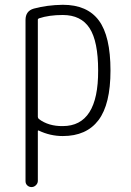

<svg xmlns="http://www.w3.org/2000/svg" viewBox="-20 -550 540 790"><path d="M135.7 -468.8V-69.3Q135.7 -65.4 139.6 -60.5Q179.7 -30.3 238.3 -31.2Q384.8 -31.2 383.8 -259.8Q383.8 -379.9 348.6 -434.1Q313.5 -488.3 238.3 -488.3Q181.6 -488.3 140.6 -474.6Q135.7 -472.7 135.7 -468.8ZM85 195.3V-467.8Q85 -504.9 119.1 -514.6Q172.9 -529.3 238.3 -530.3Q338.9 -530.3 386.7 -465.8Q434.6 -401.4 434.6 -259.8Q434.6 -121.1 385.3 -55.7Q335.9 9.8 238.3 9.8Q186.5 9.8 139.6 -12.7Q135.7 -14.6 135.7 -9.8V194.3Q135.7 204.1 127.9 211.9Q120.1 219.7 109.9 219.7Q99.6 219.7 92.3 212.9Q85 206.1 85 195.3Z"/></svg>

Font: Rounded-L Mgen+ 1mn light
Style: Regular
Weight: 200
Designer: [Source Han Sans]
Ryoko NISHIZUKA  (kana & ideographs); Paul D. Hunt (Latin, Greek & Cyrillic); Wenlong ZHANG  (bopomofo
Version: Version 1.059.20150602